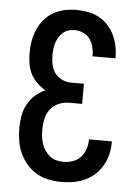

<svg xmlns="http://www.w3.org/2000/svg" viewBox="-53 -785 607 835"><g transform="rotate(5 250.0 -367.5)"><path d="M247 8Q219 8 191 2.5Q163 -3 138.5 -17Q114 -31 95.5 -52.5Q77 -74 65 -99.5Q53 -125 48.5 -153Q44 -181 44 -209Q44 -236 48.5 -262.5Q53 -289 65.5 -312.5Q78 -336 98 -354Q118 -372 142 -383Q122 -395 105 -411.5Q88 -428 77.5 -449Q67 -470 63.5 -493.5Q60 -517 60 -540Q60 -566 64.5 -592Q69 -618 79.5 -642Q90 -666 107 -686Q124 -706 146.5 -719Q169 -732 195 -737.5Q221 -743 247 -743Q272 -743 297 -738.5Q322 -734 344 -722.5Q366 -711 383.5 -692.5Q401 -674 412 -652Q423 -630 428.5 -605Q434 -580 434 -555V-548H334V-552Q334 -571 329 -590Q324 -609 313 -624Q302 -639 284 -647Q266 -655 247 -655Q233 -655 220 -651Q207 -647 196.5 -638Q186 -629 179 -617.5Q172 -606 167.5 -592.5Q163 -579 161.5 -565.5Q160 -552 160 -538Q160 -518 164 -497.5Q168 -477 180 -460.5Q192 -444 211 -435Q230 -426 250 -426H307V-338H250Q227 -338 204.5 -328.5Q182 -319 168 -300Q154 -281 149 -258Q144 -235 144 -211Q144 -196 146 -180Q148 -164 153 -149Q158 -134 167 -121Q176 -108 188.5 -98Q201 -88 216 -84Q231 -80 247 -80Q268 -80 288 -86.5Q308 -93 322 -108Q336 -123 343 -143.5Q350 -164 350 -184V-187H450V-182Q450 -156 444 -130.5Q438 -105 425 -82Q412 -59 392.5 -41Q373 -23 349 -12Q325 -1 299 3.5Q273 8 247 8Z"/></g></svg>

Font: Iosevka Term Curly Semibold
Style: Regular
Weight: 600
Designer: Belleve Invis
Foundry: Belleve Invis
Version: Version 32.3.0